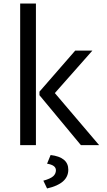

<svg xmlns="http://www.w3.org/2000/svg" viewBox="-20 -820 602 1085"><path d="M94 0V-800H183V0ZM290 -294 540 0H437L203 -282V-302L405 -534H502ZM266 56Q366 68 366 139Q366 218 246 245L225 201Q265 190 280.5 176Q296 162 296 142Q296 113 246 105Z"/></svg>

Font: Martel Sans
Style: Regular
Weight: 400
Designer: Dan Reynolds and Mathieu Réguer
Foundry: Dan Reynolds and Mathieu Réguer
Version: Version 1.001;PS 001.001;hotconv 1.0.70;makeotf.lib2.5.58329